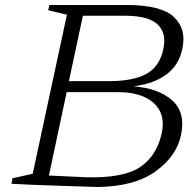

<svg xmlns="http://www.w3.org/2000/svg" viewBox="-20 -736 755 769"><path d="M247 -367 176 -33 325 -26Q475 -22 541.5 -67Q608 -112 628 -203Q644 -280 595.5 -323.5Q547 -367 452 -367ZM256 -411H414Q516 -411 568 -441Q620 -471 634 -539Q648 -603 611.5 -638Q575 -673 479 -673H312ZM178 -716H487Q626 -716 677 -667.5Q728 -619 710 -539Q683 -413 515 -390Q613 -383 668.5 -335Q724 -287 705 -195Q687 -110 603 -49.5Q519 11 371 13Q342 12 216 8Q90 4 26 0L30 -22L111 -40L248 -677L173 -695Z"/></svg>

Font: Afta serif
Style: Italic
Weight: 400
Italic angle: -12°
Designer: parq.ink
Foundry: Oriol Esparraguera Font
Version: Version 1.000